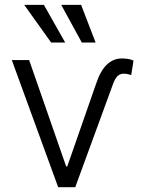

<svg xmlns="http://www.w3.org/2000/svg" viewBox="-20 -781 606 801"><path d="M101.6 -530.3 255.9 -86.9H260.7L380.9 -431.6Q415.5 -537.1 488.3 -537.1Q518.1 -537.1 537.1 -528.3L527.3 -467.8Q521.5 -469.7 513.4 -471.7Q505.4 -473.6 496.1 -473.6Q479.5 -473.6 468.8 -461.9Q458 -450.2 450.2 -426.8L293.9 0H222.7L29.3 -530.3ZM81.1 -760.7H163.1L252 -603.5H193.4ZM235.4 -760.7H318.4L378.9 -603.5H321.3Z"/></svg>

Font: Pretendard Std Light
Style: Regular
Weight: 300
Designer: Base glyphs from Inter by Rasmus Andersson; Hangeul glyphs from Noto Sans CJK(Source Han Sans) by Jang Soo-young and Kan
Foundry: Kil Hyung-jin
Version: Version 1.309